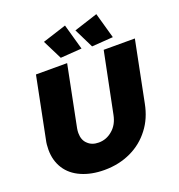

<svg xmlns="http://www.w3.org/2000/svg" viewBox="-162 -1061 1123 1204"><g transform="rotate(-20 400.0 -459.0)"><path d="M709 -296 790 -701H582L500 -296C492 -256 475 -224 448 -201C421 -177 390 -165 355 -165C324 -165 300 -174 282 -192C263 -209 254 -234 254 -265C254 -275 255 -285 257 -296L338 -701H130L49 -296C44 -275 42 -253 42 -230C42 -181 54 -139 77 -103C100 -67 134 -39 178 -20C221 -1 272 9 330 9C396 9 455 -4 508 -29C561 -54 604 -89 639 -135C674 -180 697 -234 709 -296ZM406 -927 247 -876 312 -746 454 -756ZM615 -927 457 -876 521 -746 663 -756Z"/></g></svg>

Font: Argentum Sans ExtraBold
Style: Italic
Weight: 800
Italic angle: -11.3°
Designer: Julieta Ulanovsky
Foundry: Julieta Ulanovsky
Version: Version 5.001;February 15, 2019;FontCreator 11.5.0.2425 64-b